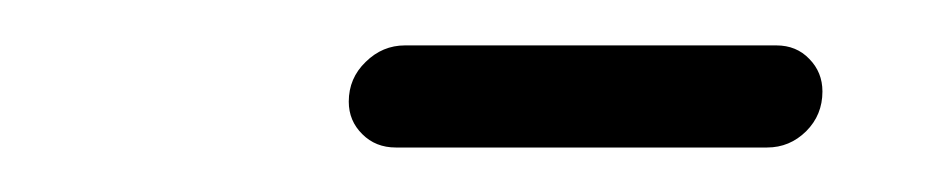

<svg xmlns="http://www.w3.org/2000/svg" viewBox="-20 -662 410 85"><path d="M134.4 -617Q134.4 -627.4 141.9 -634.6Q149.3 -641.9 159.3 -641.9H323.7Q332.6 -641.9 338.3 -635.9Q344.1 -630 344.1 -621.5Q344.1 -611.1 336.9 -603.9Q329.6 -596.7 319.6 -596.7H155.2Q146.3 -596.7 140.4 -602.6Q134.4 -608.5 134.4 -617Z"/></svg>

Font: 26F Galaxy Sans Medium
Style: Italic
Weight: 500
Italic angle: -5°
Designer: C₂₉H₂₅N₃O₅
Version: Version 1.200